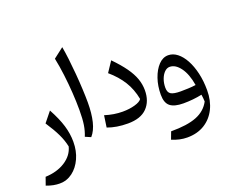

<svg xmlns="http://www.w3.org/2000/svg" viewBox="-155 -1013 1859 1550"><g transform="rotate(-20 774.0 -238.5)"><path d="M331.1 -6.3Q331.1 72.3 302.2 135.7Q273.4 199.2 224.1 236.3Q174.8 273.4 113.8 273.4Q87.9 273.4 60.1 268.1Q32.2 262.7 0 250.5L23.9 183.1Q124 179.2 194.1 134Q264.2 88.9 282.7 16.6Q272 -37.1 245.1 -93.3Q218.3 -149.4 170.4 -221.7L239.7 -307.6Q288.6 -217.3 309.8 -146.7Q331.1 -76.2 331.1 -6.3Z M507.8 -754.4Q516.1 -710.4 523.7 -647.2Q531.2 -584 537.1 -514.2Q543 -444.3 546.1 -378.7Q549.3 -313 549.3 -264.6Q549.3 -170.4 532.5 -101.3Q515.6 -32.2 479.5 8.3L431.6 -12.2Q449.2 -54.7 457 -104Q464.8 -153.3 464.8 -231.4Q464.8 -300.8 459.7 -379.4Q454.6 -458 444.8 -537.1Q435.1 -616.2 420.4 -687Z M1016.1 -200.2Q1016.1 -106 961.4 -49.8Q906.7 6.3 796.4 6.3Q698.2 6.3 622.6 -22L637.2 -122.6Q714.8 -98.1 789.1 -98.1Q847.7 -98.1 894.8 -111.6Q941.9 -125 955.6 -146.5Q939 -233.9 896.7 -302Q854.5 -370.1 783.7 -430.7L842.8 -519.5Q905.3 -455.6 943.4 -402.1Q981.4 -348.6 998.8 -299.6Q1016.1 -250.5 1016.1 -200.2Z M1208.5 276.4Q1143.6 276.4 1077.6 248L1101.6 184.6Q1241.7 185.1 1321.5 153.3Q1401.4 121.6 1438.5 50.8Q1438 34.7 1436.5 21Q1435.1 7.3 1432.6 -9.3Q1396 -1.5 1355.2 2.7Q1314.5 6.8 1272.9 6.8Q1195.8 6.8 1159.9 -22Q1124 -50.8 1124 -120.6Q1124 -195.8 1146 -259.5Q1168 -323.2 1205.1 -362.1Q1242.2 -400.9 1288.1 -400.9Q1329.1 -400.9 1365.2 -372.8Q1401.4 -344.7 1429 -294.2Q1456.5 -243.7 1472.4 -176Q1488.3 -108.4 1488.3 -28.8Q1488.3 61.5 1454.1 130.4Q1419.9 199.2 1357.2 237.8Q1294.4 276.4 1208.5 276.4ZM1415 -99.1Q1398.9 -197.3 1357.9 -252.9Q1316.9 -308.6 1267.6 -308.6Q1243.2 -308.6 1222.7 -288.1Q1202.1 -267.6 1189.9 -234.1Q1177.7 -200.7 1177.7 -161.6Q1177.7 -120.6 1202.1 -106.2Q1226.6 -91.8 1284.7 -91.8Q1314.9 -91.8 1349.4 -93.3Q1383.8 -94.7 1415 -99.1Z"/></g></svg>

Font: Pinar-FD Medium
Style: Regular
Weight: 500
Designer: Amin Abedi
Version: Version 3.000